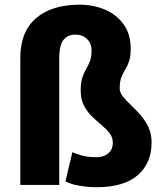

<svg xmlns="http://www.w3.org/2000/svg" viewBox="-20 -782 689 812"><path d="M230.5 -533.7V0H65.9V-536.6Q65.9 -648.4 132.6 -705.3Q199.2 -762.2 316.4 -762.2Q375 -762.2 424.1 -741.2Q473.1 -720.2 502.9 -679Q532.7 -637.7 532.7 -576.7Q532.7 -541.5 525.6 -521.7Q518.6 -502 509.5 -487.5Q500.5 -473.1 493.4 -455.6Q486.3 -438 486.3 -407.7Q486.3 -390.6 500 -373.5Q513.7 -356.4 533.7 -337.6Q553.7 -318.8 573.7 -296.1Q593.8 -273.4 607.4 -244.9Q621.1 -216.3 621.1 -179.7Q621.1 -91.8 562.3 -41Q503.4 9.8 388.2 9.8Q351.6 9.8 314.5 3.2Q277.3 -3.4 256.8 -15.1L286.1 -138.7Q300.8 -130.9 326.9 -124Q353 -117.2 388.7 -117.2Q418 -117.2 437.5 -133.1Q457 -148.9 457 -178.2Q457 -201.2 443.4 -218.8Q429.7 -236.3 409.4 -253.2Q389.2 -270 368.9 -289.6Q348.6 -309.1 335 -335.4Q321.3 -361.8 321.3 -398.9Q321.3 -433.1 328.1 -453.6Q335 -474.1 344.2 -489.7Q353.5 -505.4 360.4 -523.4Q367.2 -541.5 367.2 -569.8Q367.2 -598.6 347.9 -617.2Q328.6 -635.7 298.3 -635.7Q268.1 -635.7 249.3 -614.3Q230.5 -592.8 230.5 -533.7Z"/></svg>

Font: Vazirmatn RD UI FD Black
Style: Regular
Weight: 900
Designer: Saber Rastikerdar
Foundry: Saber Rastikerdar
Version: Version 33.003